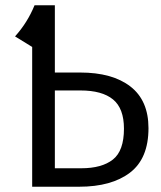

<svg xmlns="http://www.w3.org/2000/svg" viewBox="-20 -708 610 728"><path d="M284 -433Q406 -433 474.5 -380Q543 -327 543 -222Q543 -107 473 -53.5Q403 0 280 0H102V-530L37 -570Q84 -622 111 -688H188V-433ZM288 -70Q366 -70 408 -103Q450 -136 450 -220Q450 -297 408.5 -331Q367 -365 285 -365H188V-70Z"/></svg>

Font: FiraGO Book
Style: Regular
Weight: 350
Designer: bBox Type
Foundry: bBox Type GmbH
Version: Version 1.001;PS 001.001;hotconv 1.0.88;makeotf.lib2.5.64775